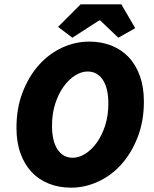

<svg xmlns="http://www.w3.org/2000/svg" viewBox="-20 -854 710 886"><path d="M308 12Q252 12 205.5 -6.5Q159 -25 126 -60Q93 -95 74.5 -146.5Q56 -198 56 -264Q56 -355 84.5 -428.5Q113 -502 159.5 -554Q206 -606 266.5 -634Q327 -662 392 -662Q448 -662 494.5 -643.5Q541 -625 574 -590Q607 -555 625.5 -503.5Q644 -452 644 -386Q644 -295 615.5 -221.5Q587 -148 540.5 -96Q494 -44 433 -16Q372 12 308 12ZM316 -126Q344 -126 373 -144Q402 -162 426 -195Q450 -228 465 -274Q480 -320 480 -376Q480 -447 454.5 -485.5Q429 -524 384 -524Q356 -524 327 -506Q298 -488 274 -455Q250 -422 235 -376Q220 -330 220 -274Q220 -203 245.5 -164.5Q271 -126 316 -126ZM314 -680 248 -730 352 -834H540L604 -724L526 -680L442 -760H438Z"/></svg>

Font: mr_Source Sans Pro
Style: Italic
Weight: 900
Italic angle: -11°
Designer: Paul D. Hunt
Foundry: Adobe Systems Incorporated
Version: Version 1.076;July 10, 2024;FontCreator 11.5.0.2430 64-bit